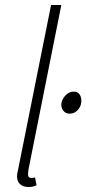

<svg xmlns="http://www.w3.org/2000/svg" viewBox="-20 -739 345 767"><path d="M93 8Q73 8 60.5 -3Q48 -14 48 -35Q48 -41 49.5 -49Q51 -57 53 -65L184 -719H225L94 -63Q93 -56 92.5 -51Q92 -46 92 -42Q92 -28 106 -28Q109 -28 111.5 -28.5Q114 -29 120 -30L126 1Q118 5 110.5 6.5Q103 8 93 8ZM258 -285Q243 -285 234 -295.5Q225 -306 225 -320Q225 -333 232 -345Q239 -357 250 -365Q261 -373 274 -373Q290 -373 297.5 -362.5Q305 -352 305 -336Q305 -323 299 -311.5Q293 -300 282.5 -292.5Q272 -285 258 -285Z"/></svg>

Font: Source Sans 3 ExtraLight Light
Style: Italic
Weight: 300
Italic angle: -11°
Version: Version 3.052;hotconv 1.1.0;makeotfexe 2.6.0